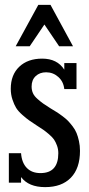

<svg xmlns="http://www.w3.org/2000/svg" viewBox="-20 -745 364 783"><path d="M221.2 -556.2 161.1 -645 101.1 -556.2H43.9L136.2 -725.1H186L277.8 -556.2ZM186 -303.2Q202.1 -293.5 210.4 -288.3Q218.8 -283.2 233.6 -272.2Q248.5 -261.2 256.8 -252.7Q265.1 -244.1 275.9 -230.2Q286.6 -216.3 292.2 -202.4Q297.9 -188.5 302 -169.7Q306.2 -150.9 306.2 -129.9Q306.2 -58.6 269 -20.3Q231.9 18.1 164.1 18.1Q96.7 18.1 65.9 -22.9V0H16.1V-120.1H65.9Q68.8 -81.1 89.4 -60.1Q109.9 -39.1 145 -39.1Q217.8 -39.1 217.8 -120.1Q217.8 -136.7 212.4 -151.4Q207 -166 200.4 -175.8Q193.8 -185.5 179.4 -197.8Q165 -210 156.5 -215.8Q147.9 -221.7 128.9 -233.9Q108.9 -247.1 98.4 -254.4Q87.9 -261.7 71 -276.6Q54.2 -291.5 45.9 -304.9Q37.6 -318.4 30.8 -338.9Q23.9 -359.4 23.9 -382.8Q23.9 -439.9 58.6 -472.9Q93.3 -505.9 151.9 -505.9Q213.4 -505.9 242.2 -460.9V-487.8H292V-381.8H242.2Q238.8 -412.6 217.5 -431.4Q196.3 -450.2 168 -450.2Q142.1 -450.2 125.5 -434.6Q108.9 -418.9 108.9 -392.1Q108.9 -377.4 114.3 -365.2Q119.6 -353 133.1 -341.3Q146.5 -329.6 155.8 -323Q165 -316.4 186 -303.2Z"/></svg>

Font: Margherita Semibold
Style: Regular
Weight: 600
Designer: James Puckett
Foundry: Dunwich Type Founders
Version: Version 1.008;hotconv 1.0.109;makeotfexe 2.5.65596